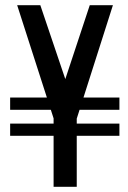

<svg xmlns="http://www.w3.org/2000/svg" viewBox="-20 -718 491 738"><path d="M186 0V-263L46 -698H135L231 -414L325 -698H414L275 -262V0ZM19 -196V-243H439V-196ZM19 -296V-343H439V-296Z"/></svg>

Font: Stick No Bills ExtraLight Medium
Style: Regular
Weight: 500
Version: Version 2.000